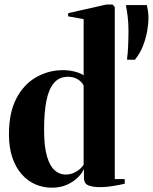

<svg xmlns="http://www.w3.org/2000/svg" viewBox="-20 -838 692 869"><path d="M214.5 11.5Q175.5 11.5 140.5 -3.5Q105.5 -18.5 78.5 -49Q51.5 -79.5 36 -124.5Q20.5 -169.5 20.5 -229.5Q20.5 -329.5 54.8 -393.8Q89 -458 145 -489.2Q201 -520.5 264.5 -520.5Q295 -520.5 321 -513.2Q347 -506 358.5 -497V-751.5L288.5 -764V-778.5L461.5 -817.5H489.5L499.5 -806.5V-27.5H544.5V-6.5Q529 -2.5 495.5 3.2Q462 9 429.5 9Q401 9 380.5 1.2Q360 -6.5 360 -33.5V-73.5Q352 -54.5 332.5 -35Q313 -15.5 283.2 -2Q253.5 11.5 214.5 11.5ZM276 -48Q296.5 -48 312.8 -55Q329 -62 340.8 -72.2Q352.5 -82.5 358.5 -92.5V-451Q349.5 -468.5 331.2 -479.5Q313 -490.5 287.5 -490.5Q248.5 -490.5 224.8 -463.2Q201 -436 190.2 -382.8Q179.5 -329.5 179.5 -251Q179.5 -174 192.8 -129.8Q206 -85.5 228 -66.8Q250 -48 276 -48ZM590.5 -567.5H556.5L555 -571Q558.5 -595.5 560 -632Q561.5 -668.5 561.5 -700Q561.5 -736.5 557.5 -766.8Q553.5 -797 550 -811.5L551.5 -815H644.5Q647 -805.5 649.5 -790Q652 -774.5 652 -755.5Q652 -730.5 646.2 -697.5Q640.5 -664.5 627.2 -630.5Q614 -596.5 590.5 -567.5Z"/></svg>

Font: Merriweather 144pt
Style: Bold
Weight: 700
Version: Version 2.100